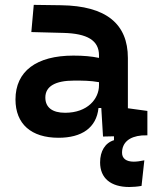

<svg xmlns="http://www.w3.org/2000/svg" viewBox="-20 -542 626 769"><path d="M498 207C512.2 207 530.3 205.6 546.9 202.6L558.1 100.1C542.5 103.5 527.3 105.5 515.6 105.5C485.8 105.5 468.8 92.8 468.8 69.8C468.8 29.3 497.6 4.9 547.9 0.5L570.3 0V-97.7L492.2 -108.4V-309.6C492.2 -446.3 405.3 -518.6 224.6 -521L115.2 -522.5L105.5 -413.6L234.4 -410.2C328.6 -407.7 376.5 -380.9 376.5 -320.3V-310.1C346.7 -316.4 314.5 -319.3 273.9 -319.3C126 -319.3 42 -256.8 42 -143.6C42 -45.4 105 9.8 214.4 9.8C307.1 9.8 366.2 -29.8 374.5 -109.4H385.7L392.6 4.9L436.5 3.9V19.5C400.9 30.3 380.9 63.5 380.9 108.4C380.9 171.4 423.3 207 498 207ZM376.5 -212.9V-200.2C376.5 -146.5 331.1 -90.3 240.7 -90.3C189.5 -90.3 161.6 -111.8 161.6 -151.4C161.6 -196.3 201.7 -219.2 276.9 -219.2C311 -219.2 341.3 -219.2 376.5 -212.9Z"/></svg>

Font: Cascadia Code NF SemiBold
Style: Regular
Weight: 600
Monospace: yes
Designer: Aaron Bell
Foundry: Saja Typeworks
Version: Version 2404.023